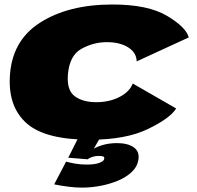

<svg xmlns="http://www.w3.org/2000/svg" viewBox="-20 -615 876 854"><path d="M381 6.5Q540 6.5 638.8 -41.5Q737.5 -89.5 763.5 -132.5L570.5 -243.5Q556.5 -207 511.8 -183.8Q467 -160.5 407.5 -160.5Q348.5 -160.5 312.5 -187Q276.5 -213.5 282 -283Q289 -369 342.8 -398.2Q396.5 -427.5 454.5 -427.5Q513.5 -427.5 550.2 -404.2Q587 -381 588 -342L819.5 -448.5Q808.5 -493 723.8 -544Q639 -595 480 -595Q283 -595 156.2 -513Q29.5 -431 23.5 -267.5Q18.5 -135 101.2 -64.2Q184 6.5 381 6.5ZM344.5 219.5Q384.5 219.5 426 211.8Q467.5 204 504.2 188.8Q541 173.5 565.5 150.5Q590 127.5 595 98.5Q602.5 60.5 575.8 41Q549 21.5 500 21.5Q465 21.5 433.5 31Q402 40.5 384 55.5L370 93.5Q376 88 389.8 83.2Q403.5 78.5 417 78.5Q433 78.5 439 81Q445 83.5 443.5 92Q442 102 421.5 109.5Q401 117 365.5 117Q338 117 314.2 112.8Q290.5 108.5 274 104L221 205Q253 211.5 284.8 215.5Q316.5 219.5 344.5 219.5ZM370 93.5 424 0H327L283.5 86.5Z"/></svg>

Font: Anybody Expanded Black
Style: Italic
Weight: 900
Width: 7
Italic angle: -10°
Version: Version 1.113;gftools[0.9.25]